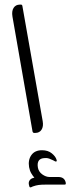

<svg xmlns="http://www.w3.org/2000/svg" viewBox="-20 -576 305 832"><path d="M133 0H128Q123 0 121 -6L34 -504Q30 -528 39 -542Q48 -556 66 -556H71Q76 -556 77 -550L165 -51Q169 -28 160 -14Q151 0 133 0ZM265 216V219Q266 224 259 224H177Q160 224 148 225.5Q136 227 122 232Q120 233 117 234.5Q114 236 112 236Q108 236 107 231.5Q106 227 105 223Q103 212 109.5 204Q116 196 129 194Q122 186 115.5 175Q109 164 106 148Q101 117 116 96Q131 75 162 75Q188 75 204.5 88.5Q221 102 225 116Q226 118 226 121Q226 124 222 124Q220 124 216.5 122Q213 120 211 119Q201 114 192.5 111Q184 108 174 109Q138 110 144 149Q147 168 163 179.5Q179 191 195 191H233Q260 191 265 216Z"/></svg>

Font: Zain Light
Style: Italic
Weight: 300
Italic angle: -10°
Designer: Zain,Boutros
Foundry: Mobile Telecommunications Company (Zain), 2024
Version: Version 1.51; ttfautohint (v1.8.4)